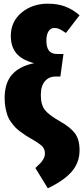

<svg xmlns="http://www.w3.org/2000/svg" viewBox="-20 -784 447 1031"><path d="M236.8 -764.2Q291 -764.2 331.3 -748.5Q371.6 -732.9 407.2 -702.1L334 -606.9Q312 -622.1 299.3 -627.9Q286.6 -633.8 271 -633.8Q252 -633.8 240.5 -615.7Q229 -597.7 229 -565.9Q229 -530.8 242.4 -512.5Q255.9 -494.1 287.1 -494.1H320.8L304.2 -373H277.8Q242.2 -373 220.7 -347.4Q199.2 -321.8 199.2 -273.9Q199.2 -221.2 221.2 -193.4Q243.2 -165.5 303.2 -131.8Q358.4 -100.6 382.8 -67.6Q407.2 -34.7 407.2 22.9Q407.2 88.4 365.7 137Q324.2 185.5 236.8 227.1L169.9 118.2Q189 100.1 196.8 92.3Q204.6 84.5 212.9 70.1Q221.2 55.7 221.2 41Q221.2 18.6 209.2 4.4Q197.3 -9.8 155.8 -34.2Q133.8 -46.9 121.8 -54.4Q109.9 -62 91.3 -75.4Q72.8 -88.9 62.5 -99.9Q52.2 -110.8 39.6 -127.9Q26.9 -145 20.5 -162.8Q14.2 -180.7 9.5 -204.8Q4.9 -229 4.9 -256.8Q4.9 -338.4 44.7 -383.5Q84.5 -428.7 163.1 -444.8Q97.7 -461.9 67.9 -497.6Q38.1 -533.2 38.1 -590.8Q38.1 -668 95.7 -716.1Q153.3 -764.2 236.8 -764.2Z"/></svg>

Font: Fira Sans Compressed Heavy
Style: Regular
Weight: 900
Width: 1
Designer: Carrois Corporate & Edenspiekermann AG
Foundry: Carrois Corporate GbR & Edenspiekermann AG
Version: Version 4.203;PS 004.203;hotconv 1.0.88;makeotf.lib2.5.64775